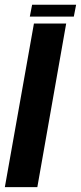

<svg xmlns="http://www.w3.org/2000/svg" viewBox="-62 -772 334 792"><path d="M-42 0 78 -675H211L92 0ZM61 -703.5 70.5 -752.5H252L242.5 -703.5Z"/></svg>

Font: Anybody UltraCondensed Regular
Style: Bold Italic
Weight: 700
Width: 1
Italic angle: -10°
Designer: Tyler Finck
Foundry: Etcetera Type Company
Version: Version 1.010; ttfautohint (v1.8.3) -l 8 -r 50 -G 200 -x 14 